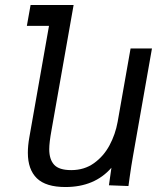

<svg xmlns="http://www.w3.org/2000/svg" viewBox="-20 -745 640 772"><path d="M92 -130.5Q92 -159.5 98 -193L177 -641H88L103 -725H276L187 -221Q178 -171.5 178 -145Q178 -104 197.8 -82.5Q217.5 -61 266.5 -61Q319 -61 358 -89Q397 -117 420.5 -161Q444 -205 453 -255L505 -550H591L514.5 -116Q508 -80 501.5 -33.5L496.5 3L418 0L428 -70.5Q360.5 7 243 7Q164.5 7 128.2 -28.2Q92 -63.5 92 -130.5Z"/></svg>

Font: JuliaMono
Style: Italic
Weight: 400
Italic angle: -9°
Monospace: yes
Designer: cormullion
Foundry: corm
Version: Version 0.057; ttfautohint (v1.8.4)